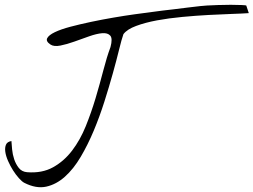

<svg xmlns="http://www.w3.org/2000/svg" viewBox="-20 -784 1072 812"><path d="M83 -10.7Q73.2 -15.6 60.1 -30.3Q46.9 -44.9 35.2 -63.5Q23.4 -82 14.2 -103Q4.9 -124 2.4 -142.1Q0 -160.2 5.4 -172.4Q10.7 -184.6 28.3 -187.5Q29.3 -173.8 31.2 -152.3Q33.2 -130.9 40 -110.4Q46.9 -89.8 59.6 -73.7Q72.3 -57.6 94.7 -55.7Q158.2 -50.8 204.6 -76.7Q251 -102.5 285.2 -147.5Q319.3 -192.4 342.8 -250.5Q366.2 -308.6 384.3 -369.1Q402.3 -429.7 417 -486.3Q431.6 -543 447.3 -585Q457 -621.1 446.3 -633.3Q435.5 -645.5 412.1 -643.6Q388.7 -641.6 356.9 -630.4Q325.2 -619.1 293.9 -607.9Q262.7 -596.7 235.4 -591.3Q208 -585.9 193.4 -595.7Q172.9 -609.4 179.7 -622.6Q186.5 -635.7 211.9 -647.9Q237.3 -660.2 277.8 -670.9Q318.4 -681.6 364.7 -691.4Q411.1 -701.2 459.5 -709.5Q507.8 -717.8 549.8 -723.6Q591.8 -729.5 623.5 -733.4Q655.3 -737.3 668 -739.3Q684.6 -741.2 713.9 -744.6Q743.2 -748 773.4 -752Q803.7 -755.9 827.1 -758.3Q850.6 -760.7 855.5 -760.7Q874 -761.7 901.9 -762.7Q929.7 -763.7 956.1 -763.7Q982.4 -763.7 1002 -762.7Q1021.5 -761.7 1021.5 -760.7L1032.2 -728.5Q1005.9 -726.6 960.9 -725.1Q916 -723.6 862.3 -720.7Q808.6 -717.8 751 -712.4Q693.4 -707 643.6 -697.8Q593.8 -688.5 555.7 -674.3Q517.6 -660.2 502 -639.6Q494.1 -617.2 483.4 -573.2Q472.7 -529.3 457 -473.1Q441.4 -417 421.4 -354Q401.4 -291 376.5 -231.4Q351.6 -171.9 321.3 -120.6Q291 -69.3 254.4 -36.6Q217.8 -3.9 175.3 5.4Q132.8 14.6 83 -10.7Z"/></svg>

Font: Nothing You Could Do
Style: Regular
Weight: 400
Version: Version 1.005